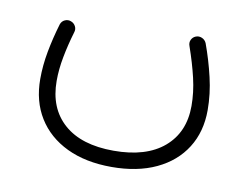

<svg xmlns="http://www.w3.org/2000/svg" viewBox="-59 -323 821 637"><g transform="rotate(10 351.5 -4.0)"><path d="M352.1 234.4Q264.6 234.4 200.9 203.9Q137.2 173.3 103 117.9Q68.8 62.5 68.8 -12.2Q68.8 -57.6 77.6 -105Q86.4 -152.3 101.1 -201.7Q105 -212.9 115.2 -217.5Q125.5 -222.2 135.7 -218.3Q146 -214.8 151.4 -204.8Q156.7 -194.8 152.8 -183.6Q139.6 -139.2 131.6 -96.9Q123.5 -54.7 123.5 -15.6Q123.5 76.7 182.1 128.4Q240.7 180.2 349.6 180.2Q459 180.2 518.8 129.2Q578.6 78.1 578.6 -10.7Q578.6 -56.6 567.4 -104.2Q556.2 -151.9 537.6 -205.1Q533.2 -216.3 537.8 -226.3Q542.5 -236.3 552.7 -240.2Q563 -244.1 573.2 -239.7Q583.5 -235.4 588.4 -224.6Q607.9 -171.4 620.8 -116.2Q633.8 -61 633.8 -6.3Q633.8 66.4 599.6 120.6Q565.4 174.8 502.2 204.6Q439 234.4 352.1 234.4Z"/></g></svg>

Font: Mikhak Light
Style: Regular
Weight: 300
Designer: Amin Abedi
Version: Version 3.3